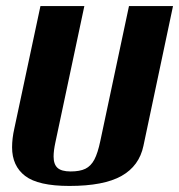

<svg xmlns="http://www.w3.org/2000/svg" viewBox="-20 -595 586 628"><path d="M19.5 -113.3Q19.5 -142.1 26.9 -174.8L112.3 -575.2H255.9L161.1 -128.9Q155.3 -102.1 155.3 -83Q155.3 -57.6 168.2 -45.9Q181.2 -34.2 210.9 -34.2Q241.2 -34.2 259.3 -43Q277.3 -51.8 288.6 -73Q299.8 -94.2 308.1 -133.8L401.9 -575.2H545.9L449.2 -118.2Q435.5 -52.2 377.4 -19.5Q319.3 13.2 207 13.2Q105 13.2 62.3 -19.5Q19.5 -52.2 19.5 -113.3Z"/></svg>

Font: Pattaya
Style: Regular
Weight: 400
Designer: Pablo Impallari / Thai characters Designed by Thanarat Vachiruckul and Suppakit Chalermlarp
Foundry: Pablo Impallari
Version: Version 2.001